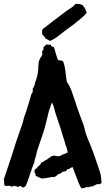

<svg xmlns="http://www.w3.org/2000/svg" viewBox="-30 -990 560 1020"><path d="M-7.8 -22.5C-7.8 -15.6 -7.8 -10.7 -6.8 -5.9C-3.9 -2.9 2 -2 5.9 -2C9.8 -2 13.7 -2.9 17.6 -3.9C22.5 -1 28.3 1 33.2 1C38.1 1 42 -1 46.9 -3.9C50.8 1 60.5 0 67.4 2.9C71.3 0 75.2 -2 80.1 -2C85 -2 82 5.9 92.8 5.9C97.7 5.9 101.6 1 106.4 -2C125 -42 133.8 -85.9 152.3 -127.9C152.3 -142.6 162.1 -157.2 167 -188.5C179.7 -228.5 195.3 -268.6 207 -308.6C213.9 -332 218.8 -356.4 224.6 -378.9C227.5 -389.6 229.5 -402.3 234.4 -413.1C237.3 -419.9 238.3 -422.9 239.3 -429.7C242.2 -432.6 239.3 -430.7 246.1 -446.3L254.9 -425.8C267.6 -371.1 290 -320.3 304.7 -265.6C308.6 -251 315.4 -235.4 318.4 -218.8C325.2 -210 326.2 -192.4 330.1 -181.6C319.3 -170.9 300.8 -171.9 290 -161.1C285.2 -161.1 281.2 -160.2 276.4 -160.2C269.5 -160.2 263.7 -161.1 258.8 -164.1C256.8 -162.1 252.9 -161.1 246.1 -162.1C242.2 -159.2 242.2 -156.2 231.4 -152.3C227.5 -147.5 210.9 -135.7 204.1 -135.7C201.2 -128.9 197.3 -129.9 190.4 -127L181.6 -112.3C169.9 -109.4 172.9 -98.6 156.2 -90.8C153.3 -87.9 153.3 -77.1 153.3 -73.2C158.2 -70.3 160.2 -63.5 159.2 -54.7C169.9 -54.7 169.9 -48.8 190.4 -42C209 -42 226.6 -45.9 245.1 -49.8C259.8 -45.9 269.5 -54.7 280.3 -65.4C291 -66.4 295.9 -71.3 302.7 -78.1C313.5 -77.1 315.4 -80.1 323.2 -83C326.2 -86.9 321.3 -91.8 336.9 -91.8C340.8 -96.7 347.7 -99.6 355.5 -102.5C362.3 -87.9 365.2 -74.2 372.1 -59.6C378.9 -39.1 390.6 -8.8 402.3 10.7C409.2 9.8 415 9.8 420.9 7.8C423.8 6.8 424.8 1 436.5 4.9C445.3 4.9 446.3 0 461.9 0C465.8 0 467.8 -3.9 471.7 -4.9C476.6 -7.8 482.4 -9.8 489.3 -12.7C496.1 -9.8 504.9 -9.8 509.8 -22.5C508.8 -34.2 505.9 -44.9 505.9 -55.7C505.9 -67.4 461.9 -191.4 454.1 -210C443.4 -236.3 431.6 -261.7 423.8 -288.1C419.9 -300.8 418 -315.4 413.1 -328.1C400.4 -362.3 387.7 -395.5 376 -429.7C376 -432.6 375 -433.6 371.1 -446.3C356.4 -484.4 349.6 -522.5 325.2 -554.7C318.4 -590.8 319.3 -630.9 304.7 -665C297.9 -668 297.9 -668 278.3 -670.9C269.5 -693.4 263.7 -715.8 256.8 -739.3L254.9 -740.2C248 -740.2 243.2 -744.1 238.3 -752.9C230.5 -752 222.7 -752.9 214.8 -753.9C211.9 -747.1 200.2 -742.2 200.2 -735.4C200.2 -730.5 205.1 -725.6 193.4 -718.8C193.4 -710 198.2 -703.1 191.4 -692.4C190.4 -688.5 186.5 -685.5 183.6 -682.6C183.6 -675.8 181.6 -675.8 178.7 -670.9C171.9 -652.3 174.8 -622.1 170.9 -601.6C168 -585.9 163.1 -566.4 156.2 -550.8C155.3 -540 152.3 -531.2 143.6 -518.6L144.5 -505.9C141.6 -499 141.6 -494.1 136.7 -490.2C127.9 -456.1 116.2 -421.9 105.5 -387.7C98.6 -372.1 95.7 -356.4 90.8 -337.9C80.1 -305.7 69.3 -274.4 57.6 -242.2C35.2 -171.9 13.7 -103.5 -9.8 -37.1C-8.8 -34.2 -7.8 -29.3 -7.8 -22.5ZM195.3 -806.6C196.3 -803.7 200.2 -801.8 204.1 -796.9C207 -793 210 -791 210.9 -786.1C215.8 -782.2 218.8 -783.2 235.4 -772.5C243.2 -775.4 251 -780.3 258.8 -784.2C270.5 -790 319.3 -831.1 335 -840.8C345.7 -847.7 354.5 -856.4 365.2 -863.3C385.7 -881.8 407.2 -893.6 430.7 -921.9C427.7 -927.7 425.8 -942.4 409.2 -962.9C398.4 -966.8 390.6 -969.7 379.9 -969.7C375 -969.7 372.1 -968.8 369.1 -967.8L366.2 -963.9C356.4 -951.2 339.8 -944.3 328.1 -935.5C282.2 -901.4 240.2 -869.1 196.3 -835C193.4 -831.1 192.4 -818.4 195.3 -806.6Z"/></svg>

Font: Caesar Dressing Cyrillic
Style: Regular
Weight: 400
Designer: Dathan Boardman
Foundry: Open Window
Version: Version 1.00;July 2, 2020;FontCreator 13.0.0.2642 64-bit